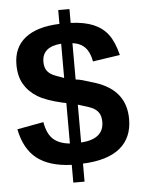

<svg xmlns="http://www.w3.org/2000/svg" viewBox="-56 -786 668 905"><g transform="rotate(-5 278.0 -334.0)"><path d="M542 -201.2Q542 -112.8 482.7 -64.2Q423.3 -15.6 307.1 -11.2V74.2H253.9V-9.8Q148.9 -13.7 90.3 -59.3Q31.7 -105 13.2 -199.2L138.2 -222.2Q147.5 -167 175 -141.4Q202.6 -115.7 253.9 -110.8V-301.8Q252.4 -302.7 246.6 -304Q240.7 -305.2 238.8 -305.2Q159.7 -323.2 119.4 -347.9Q79.1 -372.6 57.1 -410.4Q35.2 -448.2 35.2 -502.9Q35.2 -584 91.1 -628.4Q147 -672.9 253.9 -676.8V-742.2H307.1V-676.8Q371.1 -674.3 413.8 -656.5Q456.5 -638.7 482.7 -604.2Q508.8 -569.8 524.9 -505.9L396 -486.8Q388.7 -529.3 367.4 -552.5Q346.2 -575.7 307.1 -581.1V-409.2L312.5 -408.2Q326.7 -408.2 398.7 -384.8Q470.7 -361.3 506.3 -315.7Q542 -270 542 -201.2ZM253.9 -583Q163.1 -576.2 163.1 -504.9Q163.1 -483.4 170.7 -469.2Q178.2 -455.1 192.6 -445.8Q207 -436.5 253.9 -420.9ZM415 -199.2Q415 -223.6 406.2 -239Q397.5 -254.4 380.6 -264.2Q363.8 -273.9 307.1 -290V-110.8Q415 -118.2 415 -199.2Z"/></g></svg>

Font: TypoPRO Liberation Sans
Style: Bold
Weight: 700
Designer: Steve Matteson
Foundry: Ascender Corporation
Version: Version 2.00.1